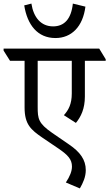

<svg xmlns="http://www.w3.org/2000/svg" viewBox="-59 -894 609 1070"><path d="M250 -682C339 -682 403 -745 417 -857L347 -874C338 -788 299 -747 237 -747C170 -747 128 -796 116 -874L76 -864C93 -756 150 -682 250 -682ZM386 156C404 125 419 92 419 54C419 -4 387 -47 327 -88L231 -154C155 -207 151 -232 151 -298V-555H341V-373C341 -314 323 -281 297 -252L364 -209C392 -243 414 -288 414 -356V-555H530V-564L494 -623H-39V-612L-3 -555H78V-295C78 -201 113 -171 177 -127L270 -64C319 -30 342 -6 342 34C342 60 331 88 308 123Z"/></svg>

Font: Noto Serif Devanagari SemiCondensed
Style: Regular
Weight: 400
Width: 4
Designer: Universal Thirst, Indian Type Foundry and the Monotype Design Team
Foundry: Monotype Imaging Inc.
Version: Version 2.004